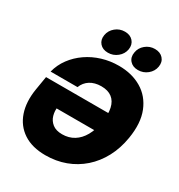

<svg xmlns="http://www.w3.org/2000/svg" viewBox="-218 -1100 1176 1258"><g transform="rotate(30 370.0 -471.0)"><path d="M311 10.7Q210.9 10.7 145 -32.7Q79.1 -76.2 52.7 -153.6Q26.4 -231 43 -332L60.1 -435.1H614.3L590.8 -292H185.5L224.1 -304.7Q218.8 -271.5 228 -238.8Q237.3 -206.1 264.2 -184.6Q291 -163.1 337.9 -163.1Q387.7 -163.1 426.3 -186.8Q464.8 -210.4 490.2 -255.4Q515.6 -300.3 526.4 -364.3Q536.6 -428.2 526.6 -472.9Q516.6 -517.6 486.1 -541Q455.6 -564.5 404.8 -564.5Q379.9 -564.5 358.6 -558.8Q337.4 -553.2 320.6 -542.5Q303.7 -531.7 291.3 -516.4Q278.8 -501 271.5 -481.4H67.9Q82.5 -538.6 117.4 -585.7Q152.3 -632.8 202.1 -667.2Q252 -701.7 312.3 -720Q372.6 -738.3 438 -738.3Q537.1 -738.3 610.1 -694.8Q683.1 -651.4 716.8 -567.6Q750.5 -483.9 730.5 -362.8Q716.3 -276.4 679.4 -207.5Q642.6 -138.7 587.2 -89.8Q531.7 -41 461.9 -15.1Q392.1 10.7 311 10.7ZM557.6 -775.9Q518.1 -775.9 495.8 -801Q473.6 -826.2 480.5 -863.8Q486.3 -901.4 516.8 -926.5Q547.4 -951.7 586.9 -951.7Q627 -951.7 649.4 -926.8Q671.9 -901.9 665.5 -863.8Q659.2 -826.2 628.4 -801Q597.7 -775.9 557.6 -775.9ZM330.6 -775.9Q290.5 -775.9 268.6 -801Q246.6 -826.2 252.9 -863.8Q259.3 -901.4 289.6 -926.5Q319.8 -951.7 359.9 -951.7Q399.9 -951.7 422.1 -926.8Q444.3 -901.9 438.5 -863.8Q432.1 -826.2 401.1 -801Q370.1 -775.9 330.6 -775.9Z"/></g></svg>

Font: Inter 24pt Black
Style: Italic
Weight: 900
Italic angle: -9.3988°
Designer: Rasmus Andersson
Foundry: rsms
Version: Version 4.001;git-66647c0bb